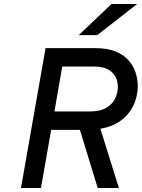

<svg xmlns="http://www.w3.org/2000/svg" viewBox="-20 -941 710 961"><path d="M85 0 208 -700H458.5Q516.5 -700 556.8 -684Q597 -668 622 -640.5Q647 -613 658.2 -579Q669.5 -545 669.5 -510Q669.5 -477 659.5 -443Q649.5 -409 627.2 -379Q605 -349 569.5 -327.2Q534 -305.5 482.5 -296.5L575 0H469L380 -291H236L185 0ZM252.5 -383H427Q483.5 -383 514.5 -402.8Q545.5 -422.5 557.8 -451.2Q570 -480 570 -507Q570 -532.5 558.5 -555.5Q547 -578.5 521.2 -593.2Q495.5 -608 452 -608H291.5ZM374 -765 538 -921H666.5L466.5 -765Z"/></svg>

Font: Overpass Medium
Style: Italic
Weight: 500
Italic angle: -10°
Designer: Delve Withrington, Dave Bailey, Thomas Jockin
Foundry: Delve Fonts LLC
Version: Version 4.000